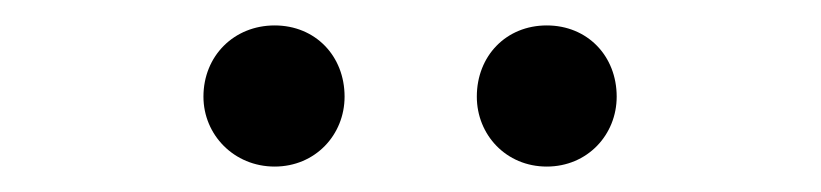

<svg xmlns="http://www.w3.org/2000/svg" viewBox="-20 -787 646 151"><path d="M196 -656C228 -656 251 -681 251 -711C251 -743 228 -767 196 -767C164 -767 140 -743 140 -711C140 -681 164 -656 196 -656ZM410 -656C442 -656 465 -681 465 -711C465 -743 442 -767 410 -767C378 -767 355 -743 355 -711C355 -681 378 -656 410 -656Z"/></svg>

Font: Noto Sans Japanese Regular
Style: Regular
Weight: 400
Designer: Ryoko NISHIZUKA (kana & ideographs); Paul D. Hunt (Latin, Greek & Cyrillic); Wenlong ZHANG (bopomofo); Sandoll Communica
Foundry: Adobe Systems Incorporated
Version: Version 1.000;PS 1;hotconv 1.0.78;makeotf.lib2.5.61930